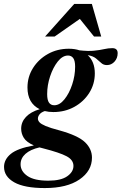

<svg xmlns="http://www.w3.org/2000/svg" viewBox="-90 -690 617 975"><path d="M137.5 265Q34 265 -17.8 235.8Q-69.5 206.5 -69.5 157.5Q-69.5 120 -35.5 91.8Q-1.5 63.5 82 48.5Q44.5 32 31 10.2Q17.5 -11.5 17.5 -36.5Q17.5 -70.5 41.8 -96.2Q66 -122 111.5 -135.5Q49.5 -166 49.5 -245.5Q49.5 -300 77.8 -344.8Q106 -389.5 153.5 -416Q201 -442.5 259.5 -442.5Q289.5 -442.5 313.5 -434.5Q357.5 -429.5 387.2 -432.5Q417 -435.5 438.5 -440.5Q460 -445.5 480 -445.5Q507.5 -445.5 507.5 -420Q507.5 -394.5 491.5 -377Q475.5 -359.5 453 -359.5Q435.5 -359.5 424 -370.2Q412.5 -381 397.5 -393.2Q382.5 -405.5 355.5 -410Q391.5 -376.5 391.5 -317.5Q391.5 -263 363.2 -218.2Q335 -173.5 287.2 -147.2Q239.5 -121 181 -121Q157.5 -121 137.5 -126Q119.5 -120 111 -109.5Q102.5 -99 102.5 -87.5Q102.5 -78 110.5 -69Q118.5 -60 142 -50Q165.5 -40 211.5 -28Q307 -1.5 342 32.5Q377 66.5 377 110.5Q377 178 313.5 221.5Q250 265 137.5 265ZM185.5 -155.5Q213 -155.5 237.2 -185.5Q261.5 -215.5 276.5 -260.8Q291.5 -306 291.5 -351.5Q291.5 -381.5 282 -394.8Q272.5 -408 255.5 -408Q227.5 -408 203.5 -377.8Q179.5 -347.5 164.5 -302.5Q149.5 -257.5 149.5 -212Q149.5 -182 158.8 -168.8Q168 -155.5 185.5 -155.5ZM14.5 144.5Q14.5 179.5 49 203.5Q83.5 227.5 155 227.5Q219.5 227.5 251.2 205.2Q283 183 283 152.5Q283 122 248.2 103.5Q213.5 85 129.5 63.5Q119.5 61.5 110.5 58.5Q64.5 69 39.5 91.2Q14.5 113.5 14.5 144.5ZM139 -504.5 287 -670H376.5L424 -504.5H387.5L315.5 -594L187.5 -504.5Z"/></svg>

Font: Newsreader 16pt SemiBold
Style: Italic
Weight: 600
Italic angle: -17°
Designer: Hugues Gentile
Foundry: Production Type
Version: Version 1.003; ttfautohint (v1.8.3)